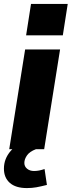

<svg xmlns="http://www.w3.org/2000/svg" viewBox="-32 -760 365 978"><path d="M15 0 96 -508H274L193 0ZM101 -580 126 -740H313L288 -580ZM105 198Q48 198 18 171.5Q-12 145 -12 99Q-12 49 22 9.5Q56 -30 108 -48L151 0Q119 12 105.5 31.5Q92 51 92 70Q92 88 106 99.5Q120 111 141 111Q155 111 167.5 108.5Q180 106 195 101L207 182Q175 190 153 194Q131 198 105 198Z"/></svg>

Font: Mulish Black
Style: Italic
Weight: 900
Italic angle: -9°
Designer: Vernon Adams
Foundry: Vernon Adams
Version: Version 3.603; ttfautohint (v1.8.3)